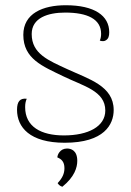

<svg xmlns="http://www.w3.org/2000/svg" viewBox="-20 -533 500 733"><path d="M227 12C378 12 414 -58 414 -113C414 -205 319 -231 237 -269C166 -302 101 -327 101 -403C101 -465 163 -485 229 -485C314 -485 366 -460 366 -404C366 -396 365 -387 361 -378C370 -375 378 -375 384 -379C394 -385 397 -395 397 -410C397 -473 341 -513 231 -513C144 -513 69 -482 69 -400C69 -308 143 -280 221 -242C299 -204 382 -186 382 -111C382 -50 317 -16 224 -16C137 -16 76 -49 76 -124C76 -138 78 -146 82 -156C56 -159 45 -145 45 -114C45 -47 94 12 227 12ZM218 180C265 142 275 106 275 81C275 41 251 34 236 34C209 34 199 58 199 68C214 74 226 84 226 109C226 130 218 147 200 166C203 171 208 177 218 180Z"/></svg>

Font: Arima Koshi Thin
Style: Regular
Weight: 250
Designer: Joana Correia and Natanael Gama
Foundry: NDISCOVER
Version: Version 1.019;PS 001.019;hotconv 1.0.88;makeotf.lib2.5.64775